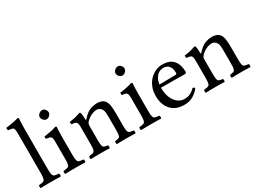

<svg xmlns="http://www.w3.org/2000/svg" viewBox="-41 -1279 2485 1862"><g transform="rotate(-30 1201.0 -348.0)"><path d="M94 -122V-559Q94 -597 90 -613.5Q86 -630 72.5 -634.5Q59 -639 30 -641Q26 -644 24.5 -650.5Q23 -657 23 -663Q23 -669 24 -671Q44 -673 72 -677.5Q100 -682 125.5 -687.5Q151 -693 164 -698Q176 -698 176 -688Q176 -688 174 -660Q172 -632 172 -583V-122Q172 -81 177.5 -62Q183 -43 198.5 -38Q214 -33 244 -31Q249 -27 249 -14Q249 -2 244 2Q220 1 192 0.5Q164 0 134 0Q104 0 76 0.5Q48 1 22 2Q17 -2 17 -14Q17 -27 22 -31Q52 -33 67.5 -38Q83 -43 88.5 -62Q94 -81 94 -122Z M356 -599Q356 -617 373 -632Q390 -647 408 -647Q429 -647 442.5 -630Q456 -613 456 -595Q456 -579 440.5 -563Q425 -547 404 -547Q386 -547 371 -563.5Q356 -580 356 -599ZM448 -122Q448 -81 453 -62.5Q458 -44 473.5 -38.5Q489 -33 520 -31Q524 -25 524 -14Q524 -4 520 2Q495 1 466.5 0.5Q438 0 408 0Q378 0 350 0.5Q322 1 296 2Q292 -4 292 -14Q292 -25 296 -31Q327 -34 342.5 -39Q358 -44 363 -62.5Q368 -81 368 -122V-317Q368 -346 363.5 -359.5Q359 -373 345 -378.5Q331 -384 304 -386Q303 -391 302 -400Q301 -409 302 -413Q353 -420 385 -427Q417 -434 438 -442Q452 -442 452 -435Q452 -435 451 -417Q450 -399 449 -372.5Q448 -346 448 -321Z M741 -358Q785 -409 826.5 -424Q868 -439 905 -439Q931 -439 953 -430.5Q975 -422 988 -405Q1005 -382 1010 -347Q1015 -312 1015 -271V-122Q1015 -81 1020 -62.5Q1025 -44 1039.5 -39Q1054 -34 1082 -31Q1086 -27 1086 -14Q1086 -2 1082 2Q1060 1 1033 0.5Q1006 0 976 0Q946 0 921.5 0.5Q897 1 874 2Q870 -2 870 -14Q870 -27 874 -31Q900 -34 913.5 -39Q927 -44 931.5 -62.5Q936 -81 936 -122V-274Q936 -297 934 -316.5Q932 -336 924 -351Q915 -368 900.5 -376.5Q886 -385 871 -385Q842 -385 810 -370.5Q778 -356 749 -328Q743 -321 737.5 -311.5Q732 -302 732 -286V-122Q732 -81 736.5 -62.5Q741 -44 754.5 -39Q768 -34 793 -31Q797 -27 797 -14Q797 -2 793 2Q771 1 747 0.5Q723 0 693 0Q663 0 634.5 0.5Q606 1 583 2Q579 -2 579 -14Q579 -27 583 -31Q613 -34 628 -39Q643 -44 648 -62.5Q653 -81 653 -122V-317Q653 -346 648 -359.5Q643 -373 629 -378Q615 -383 588 -385Q587 -390 586 -399.5Q585 -409 586 -413Q638 -420 663 -427Q688 -434 709 -442Q715 -442 717.5 -439.5Q720 -437 721 -434Q725 -426 726.5 -402Q728 -378 729 -358Q729 -351 733 -352Q737 -353 741 -358Z M1205 -599Q1205 -617 1222 -632Q1239 -647 1257 -647Q1278 -647 1291.5 -630Q1305 -613 1305 -595Q1305 -579 1289.5 -563Q1274 -547 1253 -547Q1235 -547 1220 -563.5Q1205 -580 1205 -599ZM1297 -122Q1297 -81 1302 -62.5Q1307 -44 1322.5 -38.5Q1338 -33 1369 -31Q1373 -25 1373 -14Q1373 -4 1369 2Q1344 1 1315.5 0.5Q1287 0 1257 0Q1227 0 1199 0.5Q1171 1 1145 2Q1141 -4 1141 -14Q1141 -25 1145 -31Q1176 -34 1191.5 -39Q1207 -44 1212 -62.5Q1217 -81 1217 -122V-317Q1217 -346 1212.5 -359.5Q1208 -373 1194 -378.5Q1180 -384 1153 -386Q1152 -391 1151 -400Q1150 -409 1151 -413Q1202 -420 1234 -427Q1266 -434 1287 -442Q1301 -442 1301 -435Q1301 -435 1300 -417Q1299 -399 1298 -372.5Q1297 -346 1297 -321Z M1633 0Q1536 0 1484.5 -59Q1433 -118 1433 -212Q1433 -269 1451.5 -313Q1470 -357 1500 -386.5Q1530 -416 1565 -431.5Q1600 -447 1633 -447Q1703 -447 1739 -421Q1775 -395 1788.5 -355Q1802 -315 1802 -273Q1802 -256 1783 -256L1517 -258Q1517 -215 1525.5 -180.5Q1534 -146 1549 -121Q1572 -83 1601.5 -66Q1631 -49 1658 -49Q1702 -49 1728 -62Q1754 -75 1782 -103Q1799 -102 1803 -87Q1773 -48 1731.5 -24Q1690 0 1633 0ZM1520 -292 1701 -295Q1716 -295 1716 -309Q1716 -351 1703 -374Q1690 -397 1671 -405.5Q1652 -414 1633 -414Q1624 -414 1608 -410.5Q1592 -407 1574.5 -395.5Q1557 -384 1542 -359Q1527 -334 1520 -292Z M2028 -358Q2072 -409 2113.5 -424Q2155 -439 2192 -439Q2218 -439 2240 -430.5Q2262 -422 2275 -405Q2292 -382 2297 -347Q2302 -312 2302 -271V-122Q2302 -81 2307 -62.5Q2312 -44 2326.5 -39Q2341 -34 2369 -31Q2373 -27 2373 -14Q2373 -2 2369 2Q2347 1 2320 0.5Q2293 0 2263 0Q2233 0 2208.5 0.5Q2184 1 2161 2Q2157 -2 2157 -14Q2157 -27 2161 -31Q2187 -34 2200.5 -39Q2214 -44 2218.5 -62.5Q2223 -81 2223 -122V-274Q2223 -297 2221 -316.5Q2219 -336 2211 -351Q2202 -368 2187.5 -376.5Q2173 -385 2158 -385Q2129 -385 2097 -370.5Q2065 -356 2036 -328Q2030 -321 2024.5 -311.5Q2019 -302 2019 -286V-122Q2019 -81 2023.5 -62.5Q2028 -44 2041.5 -39Q2055 -34 2080 -31Q2084 -27 2084 -14Q2084 -2 2080 2Q2058 1 2034 0.5Q2010 0 1980 0Q1950 0 1921.5 0.5Q1893 1 1870 2Q1866 -2 1866 -14Q1866 -27 1870 -31Q1900 -34 1915 -39Q1930 -44 1935 -62.5Q1940 -81 1940 -122V-317Q1940 -346 1935 -359.5Q1930 -373 1916 -378Q1902 -383 1875 -385Q1874 -390 1873 -399.5Q1872 -409 1873 -413Q1925 -420 1950 -427Q1975 -434 1996 -442Q2002 -442 2004.5 -439.5Q2007 -437 2008 -434Q2012 -426 2013.5 -402Q2015 -378 2016 -358Q2016 -351 2020 -352Q2024 -353 2028 -358Z"/></g></svg>

Font: Pochaevsk
Style: Regular
Weight: 400
Version: Version 1.210; ttfautohint (v1.8.4.7-5d5b)